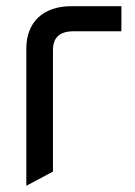

<svg xmlns="http://www.w3.org/2000/svg" viewBox="-20 -585 437 620"><path d="M65 15 151 -31V-423C151 -464 173 -484 218 -484H372V-565H210C120 -565 65 -514 65 -428V15Z"/></svg>

Font: Tajawal Medium
Style: Regular
Weight: 500
Designer: Boutros Fonts
Foundry: Created by Boutros International 2017
Version: Version 1.700